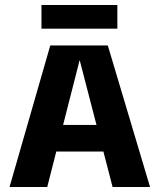

<svg xmlns="http://www.w3.org/2000/svg" viewBox="-20 -744 631 764"><path d="M18 0 180 -563H409L577 0H428L297 -505L168 0ZM153 -141 148 -247H443L439 -141ZM145 -630V-724H447V-630Z"/></svg>

Font: Darker Grotesque Light Black
Style: Regular
Weight: 900
Version: Version 1.000;gftools[0.9.28]